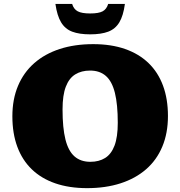

<svg xmlns="http://www.w3.org/2000/svg" viewBox="-20 -936 911 970"><path d="M451 -713Q541.5 -713 611.8 -688.5Q682 -664 730.2 -617.5Q778.5 -571 803.5 -503.5Q828.5 -436 828.5 -350Q828.5 -263.5 800.2 -195.8Q772 -128 718.5 -81.2Q665 -34.5 589.5 -10Q514 14.5 420 14.5Q329.5 14.5 259.2 -9.8Q189 -34 140.8 -80.5Q92.5 -127 67.5 -194.5Q42.5 -262 42.5 -348.5Q42.5 -434.5 71 -502.2Q99.5 -570 153 -617Q206.5 -664 281.8 -688.5Q357 -713 451 -713ZM436.5 -118.5Q480 -118.5 511 -137.8Q542 -157 558.5 -200.2Q575 -243.5 575 -315.5Q575 -408.5 560.5 -466.8Q546 -525 515 -552.2Q484 -579.5 435 -579.5Q391.5 -579.5 360.2 -560.2Q329 -541 312.5 -498Q296 -455 296 -383Q296 -290 310.5 -231.8Q325 -173.5 356.2 -146Q387.5 -118.5 436.5 -118.5ZM435.5 -868Q478.5 -868 498.5 -878.8Q518.5 -889.5 526.5 -916H611Q603 -856.5 582.8 -823Q562.5 -789.5 526.8 -776Q491 -762.5 435.5 -762.5Q380.5 -762.5 344.8 -776Q309 -789.5 288.8 -823Q268.5 -856.5 260 -916H344.5Q352.5 -889.5 372.8 -878.8Q393 -868 435.5 -868Z"/></svg>

Font: Newsreader 9pt ExtraBold
Style: Regular
Weight: 800
Designer: Hugues Gentile
Foundry: Production Type
Version: Version 1.003